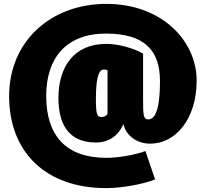

<svg xmlns="http://www.w3.org/2000/svg" viewBox="-20 -739 1060 989"><path d="M528 -513C358 -513 281 -391 281 -235C281 -109 326 -5 474 -5C539 -5 589 -38 616 -100C626 -48 678 1 754 1C884 1 993 -126 993 -324C993 -526 817 -719 527 -719C243 -719 27 -527 27 -244C27 46 217 230 527 230C605 230 719 210 779 185L729 39C680 58 591 74 528 74C321 74 218 -39 218 -245C218 -440 321 -566 526 -566C726 -566 804 -478 804 -322C804 -155 772 -124 744 -124C718 -124 717 -147 717 -229V-463C664 -493 585 -513 528 -513ZM503 -136C480 -136 474 -149 474 -233C474 -361 497 -381 514 -381C520 -381 524 -381 534 -377V-152C525 -139 512 -136 503 -136Z"/></svg>

Font: Fira Sans Ultra
Style: Regular
Weight: 950
Designer: Carrois Corporate & Edenspiekermann AG
Foundry: Carrois Corporate GbR & Edenspiekermann AG
Version: Version 4.203;PS 004.203;hotconv 1.0.88;makeotf.lib2.5.64775